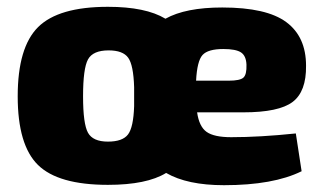

<svg xmlns="http://www.w3.org/2000/svg" viewBox="-20 -531 947 564"><path d="M695 -201H559Q565 -159 587 -143.5Q609 -128 659 -128Q743 -128 849 -139L866 -28Q783 13 638 13Q530 13 468 -23Q411 12 297 12Q151 12 91.5 -46.5Q32 -105 32 -248Q32 -392 92 -451.5Q152 -511 297 -511Q408 -511 466 -476Q525 -509 633 -509Q763 -509 821 -466Q879 -423 879 -338Q880 -262 839.5 -231.5Q799 -201 695 -201ZM556 -294H652Q685 -294 695 -303Q705 -312 704 -341Q703 -367 688 -377Q673 -387 636 -387Q591 -387 575 -369.5Q559 -352 556 -294ZM297 -115Q340 -115 356 -136Q372 -157 374 -219V-245V-275Q372 -340 356.5 -361.5Q341 -383 299 -383Q253 -383 238.5 -356.5Q224 -330 224 -248Q224 -167 238.5 -141Q253 -115 297 -115Z"/></svg>

Font: Exo 2.0 Extra Bold
Style: Regular
Weight: 800
Designer: Natanael Gama
Version: Version 1.001;PS 001.001;hotconv 1.0.70;makeotf.lib2.5.58329